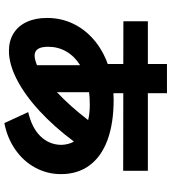

<svg xmlns="http://www.w3.org/2000/svg" viewBox="29 -815 806 904"><g transform="rotate(90 432.0 -363.0)"><path d="M80.1 -656.2H281.2V-746.1H418.9V-656.2H784.2V-540L418.9 -540.5V-494.1L449.2 -495.1Q560.5 -495.1 639.2 -466.1Q717.8 -437 758.8 -381.3Q799.8 -325.7 799.8 -247.1Q799.8 -182.1 769.5 -126.2Q739.3 -70.3 684.6 -32.2Q629.9 5.9 559.6 19.5L507.8 -92.8Q581.1 -109.4 621.1 -150.1Q661.1 -190.9 662.1 -248Q661.1 -283.2 646.5 -308.1Q576.7 -214.4 501.5 -145.3Q426.3 -76.2 353.8 -39.1Q281.2 -2 219.7 -2Q172.4 -2 137.2 -23.7Q102.1 -45.4 83.3 -85.9Q64.5 -126.5 64.5 -181.6Q64.5 -247.1 91.1 -303.2Q117.7 -359.4 166.5 -401.4Q215.3 -443.4 281.2 -467.3V-540.5L80.1 -541ZM241.2 -123Q260.3 -123 287.1 -134.3V-337.4Q245.1 -311 222.7 -272.5Q200.2 -233.9 200.2 -186.5Q200.2 -123 241.2 -123ZM545.4 -375Q514.2 -382.8 472.7 -382.8Q439.9 -382.8 414.1 -379.4V-228Q480 -290 545.4 -375Z"/></g></svg>

Font: Pretendard GOV ExtraBold
Style: Regular
Weight: 800
Designer: Base glyphs from Inter by Rasmus Andersson; Hangeul glyphs from Noto Sans CJK(Source Han Sans) by Jang Soo-young and Kan
Foundry: Kil Hyung-jin
Version: Version 1.309